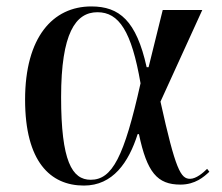

<svg xmlns="http://www.w3.org/2000/svg" viewBox="-20 -567 689 597"><path d="M241 10C331 10 380 -62 408 -150H412C437 -31 469 7 541 7C587 7 614 -17 631 -33L624 -42C612 -30 590 -11 571 -11C542 -11 526 -38 479 -251L609 -536H486L442 -358H436C404 -503 351 -547 264 -547C144 -547 58 -451 58 -257C58 -65 136 10 241 10ZM262 -8C204 -8 170 -66 170 -265C170 -464 215 -529 283 -529C350 -529 389 -470 417 -308C366 -79 329 -8 262 -8Z"/></svg>

Font: Noto Serif Display Medium
Style: Regular
Weight: 500
Designer: Monotype Design Team
Foundry: Monotype Imaging Inc.
Version: Version 2.009